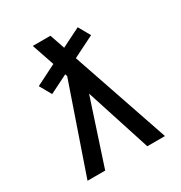

<svg xmlns="http://www.w3.org/2000/svg" viewBox="-172 -857 921 979"><g transform="rotate(-30 288.0 -367.5)"><path d="M60 0H164L289 -381L331 -251L412 0H516L321 -571L447 -634L408 -703L296 -647L266 -735H162Q173 -702 184.5 -669Q196 -636 207 -603L86 -542L125 -473L233 -527L237 -514Z"/></g></svg>

Font: Iosevka Sparkle Medium
Style: Regular
Weight: 500
Designer: Belleve Invis
Foundry: Belleve Invis
Version: Version 4.5.0; ttfautohint (v1.8.3)